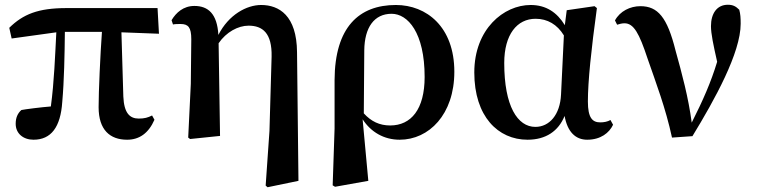

<svg xmlns="http://www.w3.org/2000/svg" viewBox="-20 -572 3185 808"><path d="M491 -436 649 -430 643 -538H260C140 -538 77 -512 19 -455L29 -410L217 -436C212 -341 208 -227 194 -124C154 -121 84 -112 70 -109C54 -95 46 -76 46 -51C46 -10 78 16 121 16C195 16 235 -37 242 -143C250 -232 252 -343 253 -438H409C402 -341 395 -187 395 -121C395 -25 443 16 515 16C566 16 605 -11 630 -68L620 -86C602 -77 588 -73 564 -73C526 -73 502 -96 499 -166Z M1230 -352C1229 -507 1154 -551 1079 -551C1018 -551 942 -510 899 -425C894 -514 856 -547 798 -547C752 -547 721 -519 702 -487L708 -469C715 -471 733 -471 740 -471C772 -471 785 -457 785 -407L783 -219L772 7L780 13L906 0L900 -390C932 -437 982 -464 1026 -464C1085 -464 1125 -433 1123 -334L1114 -21L1098 209L1106 216L1236 189Z M1513 -360C1514 -457 1555 -514 1628 -514C1696 -514 1767 -435 1767 -248C1767 -112 1710 -44 1622 -44C1577 -44 1542 -61 1511 -95ZM1388 -31 1380 208 1390 214 1530 189 1506 -70C1541 -16 1596 16 1662 16C1785 16 1892 -90 1892 -270C1892 -459 1775 -551 1646 -551C1491 -551 1389 -458 1388 -235Z M2341 -174C2337 -89 2292 -38 2233 -38C2158 -38 2102 -125 2102 -307C2102 -427 2156 -493 2234 -493C2284 -493 2325 -469 2353 -423ZM2549 -67C2537 -60 2522 -57 2506 -57C2473 -57 2454 -76 2454 -145C2454 -228 2468 -364 2492 -538L2482 -546L2365 -529L2357 -466C2324 -520 2278 -551 2213 -551C2100 -551 1976 -450 1976 -267C1976 -82 2076 16 2200 16C2277 16 2330 -20 2356 -84C2368 -17 2402 16 2451 16C2508 16 2544 -13 2560 -47Z M2577 -468C2587 -471 2597 -474 2608 -474C2647 -474 2670 -432 2705 -326C2741 -222 2781 -118 2808 7L2894 1C2988 -153 3097 -350 3097 -472C3097 -497 3096 -513 3091 -531C3077 -545 3065 -552 3043 -552C2997 -552 2972 -515 2972 -462C2972 -430 2982 -383 2998 -312C2972 -226 2938 -149 2891 -56C2877 -162 2850 -262 2823 -359C2788 -500 2748 -546 2675 -546C2632 -546 2589 -525 2568 -486Z"/></svg>

Font: Noto Serif CJK JP
Style: Bold
Weight: 700
Designer: Ryoko NISHIZUKA 西塚涼子 (kana & ideographs); Frank Grießhammer (Latin, Greek & Cyrillic); Wenlong ZHANG 张文龙 (bopomofo); San
Foundry: Adobe Systems Incorporated
Version: Version 1.000;PS 1;hotconv 16.6.53;makeotf.lib2.5.65590